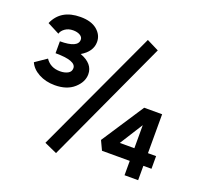

<svg xmlns="http://www.w3.org/2000/svg" viewBox="-120 -807 1000 955"><g transform="rotate(20 380.0 -329.5)"><path d="M506 -672 570 -640 269 13 202 -17ZM286 -410Q286 -369 248.5 -335.5Q211 -302 147 -302Q99 -302 62 -322Q25 -342 11 -374L71 -415Q97 -376 148 -376Q172 -376 189 -385Q206 -394 206 -413Q206 -453 97 -453V-516Q192 -516 192 -559Q192 -573 177.5 -581.5Q163 -590 141 -590Q116 -590 98.5 -577.5Q81 -565 77 -549L13 -582Q49 -665 153 -665Q210 -665 241 -639Q272 -613 272 -576Q272 -525 216 -492Q286 -466 286 -410ZM742 -143V-76H699V0H627V-76H480L457 -125L604 -349H699V-143ZM550 -143H627V-265Z"/></g></svg>

Font: EauTest
Style: Bold
Weight: 700
Designer: Christian Thalmann (Catharsis Fonts)
Version: Version 0.001;PS 000.001;hotconv 1.0.88;makeotf.lib2.5.64775